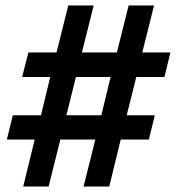

<svg xmlns="http://www.w3.org/2000/svg" viewBox="-20 -683 644 703"><path d="M380 0H286L329 -172H201L158 0H65L107 -172H5L27 -261H130L164 -401H61L84 -491H187L230 -663H323L280 -491H408L451 -663H544L501 -491H604L582 -401H479L444 -261H547L525 -172H422ZM351 -261 385 -401H258L223 -261Z"/></svg>

Font: Storia Sans SemiBold
Style: Italic
Weight: 600
Italic angle: -13°
Designer: Campivisivi
Foundry: Accademia di Belle Arti di Urbino and students of MA course of Visual design
Version: Version 60.001;May 25, 2020;FontCreator 12.0.0.2522 64-bit